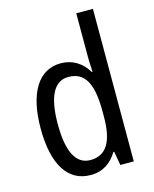

<svg xmlns="http://www.w3.org/2000/svg" viewBox="-115 -837 739 924"><g transform="rotate(-15 254.0 -375.0)"><path d="M222 10C283 10 325 -20 355 -69H359L371 0H438V-760H355V-543C355 -523 356 -494 358 -468H354C325 -517 279 -547 220 -547C111 -547 46 -448 46 -268C46 -86 110 10 222 10ZM239 -60C166 -60 131 -132 131 -267C131 -399 165 -474 238 -474C322 -474 355 -408 355 -272V-246C355 -122 319 -60 239 -60Z"/></g></svg>

Font: Noto Sans Sinhala UI Condensed
Style: Regular
Weight: 400
Width: 3
Designer: Jelle Bosma - Monotype Design Team
Foundry: Monotype Imaging Inc.
Version: Version 2.006